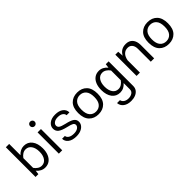

<svg xmlns="http://www.w3.org/2000/svg" viewBox="149 -1857 3227 3227"><g transform="rotate(-45 1763.0 -243.0)"><path d="M149.4 0H82.5V-706.1H161.6V-437.5Q192.9 -472.7 230.5 -491.5Q268.1 -510.3 312 -510.3Q403.8 -510.3 457 -440.4Q510.3 -370.6 510.3 -253.4Q510.3 -175.3 486.1 -117.2Q461.9 -59.1 417.5 -27.1Q373 4.9 312 4.9Q266.6 4.9 228.3 -15.1Q189.9 -35.2 158.2 -71.8ZM291.5 -447.3Q252.9 -447.3 219.7 -426Q186.5 -404.8 161.6 -369.1V-136.7Q186.5 -101.1 220 -79.6Q253.4 -58.1 291.5 -58.1Q356 -58.1 393.3 -111.6Q430.7 -165 430.7 -253.4Q430.7 -341.3 393.3 -394.3Q356 -447.3 291.5 -447.3Z M621.1 -668.5Q621.1 -691.4 636.7 -706.8Q652.3 -722.2 675.8 -722.2Q699.2 -722.2 715.1 -706.8Q731 -691.4 731 -668.5Q731 -646 715.1 -629.9Q699.2 -613.8 675.8 -613.8Q652.3 -613.8 636.7 -629.9Q621.1 -646 621.1 -668.5ZM636.2 -505.4H716.3V0H636.2Z M1054.2 -509.8Q1148.9 -509.8 1200.7 -469Q1252.4 -428.2 1252.4 -364.7H1185.1Q1184.1 -399.4 1150.9 -423.6Q1117.7 -447.8 1056.6 -447.8Q1000.5 -447.8 967.5 -423.3Q934.6 -398.9 934.6 -365.7Q934.6 -333 962.2 -314Q989.7 -294.9 1067.9 -276.4Q1171.4 -253.9 1213.4 -223.4Q1255.4 -192.9 1255.4 -140.6Q1255.4 -99.6 1230.5 -66.7Q1205.6 -33.7 1160.4 -14.4Q1115.2 4.9 1054.2 4.9Q957.5 4.9 904.5 -35.9Q851.6 -76.7 851.6 -138.7H918.9Q920.4 -105.5 956.1 -81.5Q991.7 -57.6 1055.7 -57.6Q1114.3 -57.6 1148.4 -81.5Q1182.6 -105.5 1182.6 -137.7Q1182.6 -166.5 1156 -183.1Q1129.4 -199.7 1052.7 -216.8Q947.8 -241.2 905 -275.1Q862.3 -309.1 862.3 -365.2Q862.3 -426.8 914.1 -468.3Q965.8 -509.8 1054.2 -509.8Z M1579.6 -509.8Q1685.1 -509.8 1748 -444.8Q1811 -379.9 1811 -252.4Q1811 -125 1747.8 -59.8Q1684.6 5.4 1579.6 5.4Q1475.1 5.4 1411.6 -59.8Q1348.1 -125 1348.1 -252.4Q1348.1 -379.9 1411.4 -444.8Q1474.6 -509.8 1579.6 -509.8ZM1579.6 -447.8Q1511.7 -447.8 1469.7 -399.7Q1427.7 -351.6 1427.7 -252.4Q1427.7 -153.3 1469.5 -105.2Q1511.2 -57.1 1579.6 -57.1Q1647.9 -57.1 1689.9 -105.2Q1731.9 -153.3 1731.9 -252.4Q1731.9 -351.6 1689.9 -399.7Q1647.9 -447.8 1579.6 -447.8Z M1896 -252Q1896 -330.6 1919.9 -388.4Q1943.8 -446.3 1988.5 -478.3Q2033.2 -510.3 2094.2 -510.3Q2139.6 -510.3 2178.2 -490Q2216.8 -469.7 2248 -432.6L2256.8 -505.4H2324.7V79.1Q2324.7 128.9 2298.6 163.8Q2272.5 198.7 2227.3 217Q2182.1 235.4 2125 235.4Q2039.6 235.4 1986.8 195.8Q1934.1 156.2 1928.7 90.3H1998.5Q2004.9 127.4 2038.3 150.1Q2071.8 172.9 2122.1 172.9Q2172.9 172.9 2209 148.9Q2245.1 125 2245.1 79.1V-68.8Q2214.4 -33.2 2176.3 -14.2Q2138.2 4.9 2093.8 4.9Q2002 4.9 1949 -64.9Q1896 -134.8 1896 -252ZM1975.6 -252Q1975.6 -164.1 2012.7 -111.1Q2049.8 -58.1 2114.7 -58.1Q2153.3 -58.1 2186.8 -79.6Q2220.2 -101.1 2245.1 -137.2V-367.7Q2220.2 -403.8 2186.5 -425.5Q2152.8 -447.3 2114.7 -447.3Q2049.8 -447.3 2012.7 -393.8Q1975.6 -340.3 1975.6 -252Z M2563 0H2483.9V-505.4H2552.7L2559.1 -404.8Q2612.8 -509.8 2733.4 -509.8Q2813.5 -509.8 2857.4 -458.5Q2901.4 -407.2 2901.4 -316.9V0H2821.8V-304.2Q2821.8 -367.7 2792.7 -404.5Q2763.7 -441.4 2710.9 -441.4Q2651.9 -441.4 2613.8 -402.6Q2575.7 -363.8 2563 -292Z M3251.5 -509.8Q3356.9 -509.8 3419.9 -444.8Q3482.9 -379.9 3482.9 -252.4Q3482.9 -125 3419.7 -59.8Q3356.4 5.4 3251.5 5.4Q3147 5.4 3083.5 -59.8Q3020 -125 3020 -252.4Q3020 -379.9 3083.3 -444.8Q3146.5 -509.8 3251.5 -509.8ZM3251.5 -447.8Q3183.6 -447.8 3141.6 -399.7Q3099.6 -351.6 3099.6 -252.4Q3099.6 -153.3 3141.4 -105.2Q3183.1 -57.1 3251.5 -57.1Q3319.8 -57.1 3361.8 -105.2Q3403.8 -153.3 3403.8 -252.4Q3403.8 -351.6 3361.8 -399.7Q3319.8 -447.8 3251.5 -447.8Z"/></g></svg>

Font: Estedad-FD Regular
Style: FD-Regular
Weight: 400
Designer: Amin Abedi
Version: Version 7.3